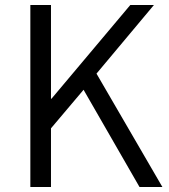

<svg xmlns="http://www.w3.org/2000/svg" viewBox="-20 -752 679 772"><path d="M102 0H185V-236L316 -391L541 0H633L368 -456L599 -732H504L187 -355H185V-732H102Z"/></svg>

Font: Noto Sans HK DemiLight
Style: Regular
Weight: 350
Designer: Ryoko NISHIZUKA 西塚涼子 (kana, bopomofo & ideographs); Paul D. Hunt (Latin, Greek & Cyrillic); Sandoll Communications 산돌커뮤니
Foundry: Adobe
Version: Version 2.004;hotconv 1.0.118;makeotfexe 2.5.65603